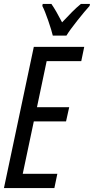

<svg xmlns="http://www.w3.org/2000/svg" viewBox="-20 -951 475 971"><path d="M316 -771Q333 -799 371.5 -847.5Q410 -896 433 -921L435 -931H389Q368 -914 344.5 -890.5Q321 -867 294 -838Q263 -898 240 -931H196L194 -921Q207 -896 224 -846.5Q241 -797 247 -771ZM255 0 270 -72H95L151 -337H314L330 -409H167L216 -642H391L406 -714H151L0 0Z"/></svg>

Font: Noto Sans Display Condensed
Style: Italic
Weight: 400
Width: 3
Designer: Monotype Design team
Foundry: Monotype Imaging Inc.
Version: 1.000